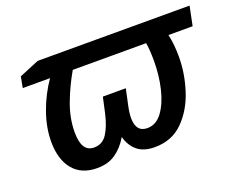

<svg xmlns="http://www.w3.org/2000/svg" viewBox="-93 -702 1076 873"><g transform="rotate(-20 445.0 -265.5)"><path d="M244 10Q297 10 333.5 -15.5Q370 -41 396 -85Q407 -42 437.5 -16Q468 10 522 10Q606 10 660 -44.5Q714 -99 739.5 -179.5Q765 -260 765 -339Q765 -401 754 -448H871L890 -541H155L59 -501L49 -448H181Q138 -386 112.5 -314Q87 -242 87 -174Q87 -88 127.5 -39Q168 10 244 10ZM262 -83Q202 -83 202 -177Q202 -246 228 -315Q254 -384 291 -448H646Q652 -414 652 -360Q652 -290 637 -227Q622 -164 592.5 -123.5Q563 -83 520 -83Q465 -83 465 -152Q465 -177 474 -217L489 -287H378L361 -210Q348 -153 325.5 -118Q303 -83 262 -83Z"/></g></svg>

Font: Noto Sans UI Medium
Style: Italic
Weight: 500
Italic angle: -12°
Designer: Monotype Design Team
Foundry: Monotype Imaging Inc.
Version: Version 1.901